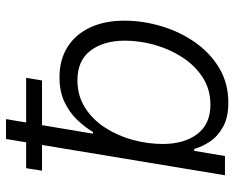

<svg xmlns="http://www.w3.org/2000/svg" viewBox="-90 -678 779 638"><g transform="rotate(-90 299.0 -358.5)"><path d="M277.8 11.2Q229 11.2 197.8 -5.9Q166.5 -22.9 148.9 -48.8Q131.3 -74.7 123.5 -102.1H117.2L100.1 0H36.1L156.7 -727.5H222.7L174.3 -438.5H179.7Q195.8 -465.3 220.2 -491Q244.6 -516.6 279.5 -533.2Q314.5 -549.8 361.8 -549.8Q419.9 -549.8 462.2 -523.2Q504.4 -496.6 527.1 -448.2Q549.8 -399.9 549.8 -334.5Q549.8 -272 531.2 -210.4Q512.7 -148.9 477.5 -98.9Q442.4 -48.8 392.1 -18.8Q341.8 11.2 277.8 11.2ZM270.5 -48.3Q321.3 -48.3 360.8 -73.7Q400.4 -99.1 427.7 -141.1Q455.1 -183.1 469.2 -233.2Q483.4 -283.2 483.4 -332.5Q483.4 -402.8 450.4 -446.5Q417.5 -490.2 352.1 -490.2Q300.8 -490.2 261.2 -465.3Q221.7 -440.4 194.6 -398.7Q167.5 -356.9 153.8 -306.9Q140.1 -256.8 140.1 -206.5Q140.1 -135.3 173.3 -91.8Q206.5 -48.3 270.5 -48.3ZM51.3 -607.9 59.6 -660.6H359.9L351.1 -607.9Z"/></g></svg>

Font: Inter 16pt Light
Style: Italic
Weight: 300
Italic angle: -9.3988°
Version: Version 4.001;git-66647c0bb